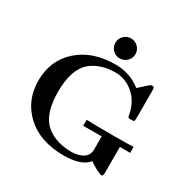

<svg xmlns="http://www.w3.org/2000/svg" viewBox="-195 -1094 1294 1297"><g transform="rotate(30 452.0 -445.5)"><path d="M64 -342.8Q64 -500 173.6 -598.4Q283.2 -696.8 464.8 -696.8Q575.7 -696.8 662.1 -628.9L728 -688Q737.8 -696.8 747.1 -696.8Q759.3 -696.8 762.2 -691.4Q765.1 -686 765.1 -668.9V-454.1Q765.1 -434.1 761 -429.9Q756.8 -425.8 737.8 -425.8Q720.7 -425.8 716.8 -429Q712.9 -432.1 710.9 -446.8Q694.8 -539.6 631.8 -594.7Q568.8 -649.9 486.8 -649.9Q417 -649.9 361.1 -626Q305.2 -602.1 273.9 -563Q216.8 -487.8 216.8 -344.2Q216.8 -199.2 272.9 -127Q308.1 -82 367.4 -59.1Q426.8 -36.1 494.1 -36.1Q548.3 -36.1 584 -57.1Q623 -80.1 623 -127.9V-229H479V-275.9Q533.2 -272.9 684.1 -272.9Q810.1 -272.9 845.2 -275.9V-229H765.1V-27.8Q765.1 0 751 0Q744.1 0 709 -17.6Q673.8 -35.2 652.8 -53.2Q601.1 10.7 466.8 11.2Q278.8 11.2 171.4 -88.9Q64 -189 64 -342.8ZM464.8 -901.9Q497.1 -901.9 520 -878.9Q543 -856 543 -824Q543 -792 519.8 -769Q496.6 -746.1 464.8 -746.1Q431.6 -746.1 409.2 -769Q386.7 -792 386.7 -824Q386.7 -856 409.2 -878.9Q431.6 -901.9 464.8 -901.9Z"/></g></svg>

Font: CMU Serif
Style: Bold
Weight: 700
Version: Version 0.7.0